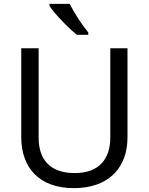

<svg xmlns="http://www.w3.org/2000/svg" viewBox="-20 -964 771 994"><path d="M341 -944H236V-934C259 -897 332 -820 378 -784H437V-796C406 -833 363 -899 341 -944ZM640 -252V-714H551V-252C551 -144 496 -68 367 -68C242 -68 180 -135 180 -251V-714H90V-254C90 -95 184 10 362 10C551 10 640 -104 640 -252Z"/></svg>

Font: Noto Sans Mro
Style: Regular
Weight: 400
Designer: Monotype Design Team
Foundry: Monotype Imaging Inc.
Version: Version 2.001